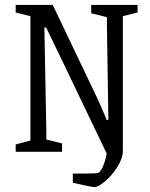

<svg xmlns="http://www.w3.org/2000/svg" viewBox="-20 -619 613 783"><path d="M541 -599V-568L481 -553V-3Q481 26 459.5 60.5Q438 95 409.5 119.5Q381 144 365 144Q356 144 312 134Q288 128 277 126V89Q364 89 377 87Q389 85 399.5 61Q410 37 415 7L243 -352L168 -507H161L169 -79V-50L233 -34V0H44V-30L104 -46V-553L44 -568V-599H195L376 -220Q392 -186 415 -130H422L416 -519V-549L352 -565V-599Z"/></svg>

Font: Grenze Light
Style: Regular
Weight: 300
Designer: Renata Polastri
Foundry: Omnibus-Type
Version: Version 1.002; ttfautohint (v1.8)